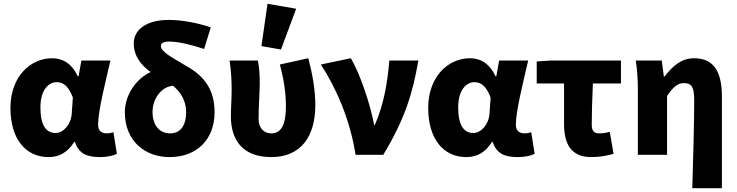

<svg xmlns="http://www.w3.org/2000/svg" viewBox="-20 -816 3883 1012"><path d="M236 12C293 12 338 -14 371 -68H375C394 -8 436 12 506 12C548 12 577 4 596 -5L578 -119C566 -115 555 -113 545 -113C518 -113 497 -124 497 -158C497 -232 536 -384 562 -497H409L394 -414H390C358 -482 310 -509 255 -509C140 -509 35 -412 35 -247C35 -85 114 12 236 12ZM273 -115C224 -115 193 -154 193 -249C193 -344 237 -383 279 -383C319 -383 344 -354 364 -302L358 -216C354 -160 314 -115 273 -115Z M874 12C1020 12 1111 -84 1111 -224C1111 -340 1060 -411 971 -463C890 -511 828 -543 828 -573C828 -588 841 -597 869 -597C921 -597 988 -580 1056 -558L1091 -672C1024 -694 943 -711 870 -711C744 -711 685 -654 685 -588C685 -521 723 -473 774 -436C703 -405 638 -320 638 -224C638 -74 743 12 874 12ZM784 -226C784 -299 834 -360 892 -364C932 -331 961 -285 961 -226C961 -145 924 -113 877 -113C825 -113 784 -150 784 -226Z M1410 12C1563 12 1642 -93 1642 -262C1642 -344 1626 -430 1605 -509L1455 -476C1479 -387 1487 -317 1487 -255C1487 -156 1461 -113 1410 -113C1372 -113 1343 -140 1343 -189C1343 -255 1349 -334 1349 -374C1349 -421 1347 -463 1339 -497H1190C1199 -442 1201 -382 1201 -342C1201 -296 1197 -248 1197 -202C1197 -78 1259 12 1410 12ZM1461 -555 1541 -770 1390 -796 1358 -573Z M1854 0H2000C2112 -185 2155 -321 2185 -497H2032C2023 -385 2004 -268 1956 -158H1952C1933 -260 1881 -422 1829 -509L1671 -476C1750 -356 1826 -185 1854 0Z M2438 12C2495 12 2540 -14 2573 -68H2577C2596 -8 2638 12 2708 12C2750 12 2779 4 2798 -5L2780 -119C2768 -115 2757 -113 2747 -113C2720 -113 2699 -124 2699 -158C2699 -232 2738 -384 2764 -497H2611L2596 -414H2592C2560 -482 2512 -509 2457 -509C2342 -509 2237 -412 2237 -247C2237 -85 2316 12 2438 12ZM2475 -115C2426 -115 2395 -154 2395 -249C2395 -344 2439 -383 2481 -383C2521 -383 2546 -354 2566 -302L2560 -216C2556 -160 2516 -115 2475 -115Z M3097 12C3142 12 3181 4 3214 -5L3194 -121C3171 -115 3155 -113 3138 -113C3115 -113 3099 -123 3099 -157C3099 -212 3101 -294 3105 -376H3253V-497H2884L2809 -492V-376H2953V-163C2953 -58 2989 12 3097 12Z M3629 176H3785V-308C3785 -432 3746 -509 3639 -509C3570 -509 3525 -467 3483 -413H3479L3468 -497H3331C3340 -442 3342 -382 3342 -342V0H3496V-310C3526 -355 3551 -378 3584 -378C3626 -378 3639 -357 3639 -288C3639 -177 3634 22 3629 176Z"/></svg>

Font: Source Sans Pro
Style: Bold
Weight: 700
Designer: Paul D. Hunt
Foundry: Adobe Systems Incorporated
Version: Version 3.006;hotconv 1.0.111;makeotfexe 2.5.65597